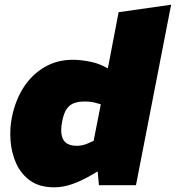

<svg xmlns="http://www.w3.org/2000/svg" viewBox="-20 -790 750 819"><path d="M211 9Q149 9 109.5 -19Q70 -47 49.5 -92Q29 -137 25 -189.5Q21 -242 31 -291Q46 -364 81.5 -418.5Q117 -473 170.5 -504Q224 -535 291 -535Q320 -535 356.5 -528.5Q393 -522 421 -508L494 -472L426 -425L486 -738L710 -770L560 0H402L393 -100L369 -136L410 -345L389 -351Q379 -354 367 -355.5Q355 -357 341 -357Q316 -357 297 -350.5Q278 -344 265 -326Q252 -308 245 -271Q238 -234 243.5 -211Q249 -188 265.5 -178Q282 -168 308 -168Q319 -168 333 -171Q347 -174 361 -181L381 -190L416 -70L366 -41Q326 -18 287.5 -4.5Q249 9 211 9Z"/></svg>

Font: REM Black
Style: Italic
Weight: 900
Italic angle: -11°
Designer: Octavio Pardo
Foundry: Ashler Design
Version: Version 1.005;gftools[0.9.28]